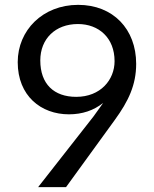

<svg xmlns="http://www.w3.org/2000/svg" viewBox="-20 -771 636 791"><path d="M137 0H252L453 -277C509 -354 541 -421 541 -508C541 -651 446 -751 302 -751C156 -751 53 -646 53 -515C53 -376 149 -300 264 -300C319 -300 366 -316 405 -347C398 -338 386 -319 365 -291ZM146 -522C146 -611 208 -672 301 -672C387 -672 452 -615 452 -519C452 -442 394 -372 294 -372C202 -372 146 -425 146 -522Z"/></svg>

Font: Spoqa Han Sans Neo Regular
Style: Regular
Weight: 400
Designer: [Spoqa Han Sans Neo] Dong-huui Kim  Younghwa Kang  Yujin Lee  [Noto Sans] Ryoko NISHIZUKA  (kana & ideographs); Paul D. 
Foundry: Spoqa (http://www.spoqa-han-sans.com)
Version: Version 1.000